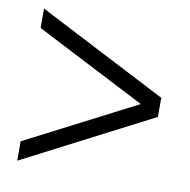

<svg xmlns="http://www.w3.org/2000/svg" viewBox="-65 -669 648 654"><g transform="rotate(10 259.0 -342.0)"><path d="M36 -79V-146L450 -359V-325L36 -538V-605L482 -375V-309Z"/></g></svg>

Font: Platypi Light
Style: Bold
Weight: 700
Version: Version 1.200